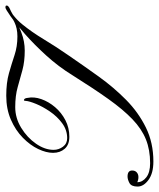

<svg xmlns="http://www.w3.org/2000/svg" viewBox="-29 -625 584 706"><g transform="rotate(-90 263.0 -272.0)"><path d="M593 -543Q596 -543 595.5 -538.5Q595 -534 588 -530Q578 -526 553.5 -512Q529 -498 496.5 -485.5Q464 -473 430 -473Q390 -473 358.5 -481.5Q327 -490 295.5 -499Q264 -508 222 -508Q182 -508 146 -486Q110 -464 87.5 -431.5Q65 -399 65 -367Q65 -348 76.5 -332.5Q88 -317 108 -317Q138 -317 163 -335.5Q188 -354 206 -380.5Q224 -407 234 -431.5Q244 -456 245 -469Q245 -478 250 -475.5Q255 -473 256 -463Q261 -439 251.5 -412Q242 -385 222 -361.5Q202 -338 174 -323.5Q146 -309 113 -309Q84 -309 69 -326Q54 -343 54 -369Q54 -394 68 -423.5Q82 -453 109.5 -480Q137 -507 176 -524Q215 -541 264 -541Q312 -541 347 -531Q382 -521 413.5 -510.5Q445 -500 482 -500Q512 -500 534.5 -511Q557 -522 572 -532.5Q587 -543 593 -543ZM588 -544Q596 -544 595.5 -540.5Q595 -537 595 -537Q555 -517 526.5 -482Q498 -447 471.5 -403Q445 -359 411 -310Q374 -256 334.5 -201Q295 -146 249 -100.5Q203 -55 147 -27.5Q91 0 22 0Q-21 0 -45.5 -18Q-70 -36 -70 -58Q-70 -81 -57 -88Q-44 -95 -33 -95Q-11 -95 -11 -78Q-11 -67 -18 -61Q-25 -55 -35 -55Q-42 -55 -46.5 -56.5Q-51 -58 -54 -59Q-54 -40 -36 -26Q-18 -12 16 -12Q65 -12 103.5 -27.5Q142 -43 177.5 -77Q213 -111 251.5 -165Q290 -219 339 -297Q371 -349 411.5 -393.5Q452 -438 490.5 -472Q529 -506 556 -525Q583 -544 588 -544Z"/></g></svg>

Font: Kapakana
Style: Regular
Weight: 400
Designer: Kousuke Nagai
Version: Version 1.002